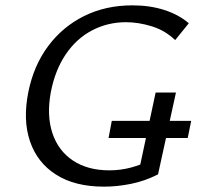

<svg xmlns="http://www.w3.org/2000/svg" viewBox="-20 -688 735 718"><path d="M369 10Q260 10 189.5 -35Q119 -80 92 -160Q65 -240 86 -344Q106 -443 160 -515.5Q214 -588 294.5 -628Q375 -668 475 -668Q541 -668 595 -650.5Q649 -633 686 -601L635 -538Q598 -574 548 -589.5Q498 -605 451 -605Q383 -605 324.5 -574.5Q266 -544 226 -485Q186 -426 170 -343Q154 -256 176 -190Q198 -124 253 -87.5Q308 -51 389 -51Q431 -51 470 -61.5Q509 -72 547 -91L497 -37L562 -342H638L571 -36Q522 -11 470 -0.5Q418 10 369 10ZM386 -172 398 -236H695L682 -172Z"/></svg>

Font: Ysabeau Infant Medium
Style: Italic
Weight: 500
Italic angle: -12°
Designer: Christian Thalmann (Catharsis Fonts)
Version: Version 2.001;gftools[0.9.30]; featfreeze: ss01,ss02,lnum